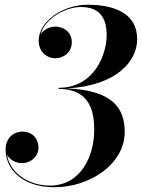

<svg xmlns="http://www.w3.org/2000/svg" viewBox="-20 -779 598 809"><path d="M505.5 -223C505.5 -327.5 449.5 -399 261.5 -406.5C467.5 -417 558 -519 558 -613.5C558 -724 460.5 -759 349 -759C243.5 -759 143 -688 143 -608C143 -561 176.5 -533.5 213.5 -533.5C244.5 -533.5 282.5 -555.5 282.5 -601.5C282.5 -643 249 -667 213.5 -667C190 -667 163.5 -655 151 -634C169 -702 257.5 -749.5 320 -749.5C403 -749.5 429.5 -701 429.5 -630C429.5 -556 381.5 -409 226.5 -409V-404.5C361.5 -404.5 377 -305.5 377 -231.5C377 -122.5 321.5 3 190 3C101.5 3 22 -49.5 9.5 -127C20.5 -106.5 46 -91.5 73 -91.5C108.5 -91.5 142 -118.5 142 -156.5C142 -199 112.5 -224.5 76 -224.5C34.5 -224.5 3.5 -195.5 3.5 -148C3.5 -72 68 10 210 10C357 10 505.5 -87 505.5 -223Z"/></svg>

Font: Bodoni* 36pt Medium
Style: Italic
Weight: 500
Italic angle: -13°
Version: Version 2.3